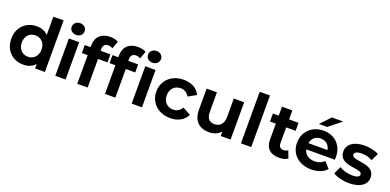

<svg xmlns="http://www.w3.org/2000/svg" viewBox="-2 -1687 5272 2596"><g transform="rotate(20 2634.0 -388.5)"><path d="M328 -115C247 -115 186 -174 186 -269C186 -364 247 -422 328 -422C409 -422 470 -364 470 -269C470 -174 409 -115 328 -115ZM616 -742H468V-478C427 -523 371 -544 304 -544C152 -544 35 -437 35 -269C35 -101 152 7 304 7C376 7 435 -16 475 -64V0H616Z M914 0V-537H766V0ZM840 -615C896 -615 933 -652 933 -702C933 -749 895 -784 840 -784C785 -784 747 -746 747 -699C747 -652 785 -615 840 -615Z M1367 -527H1226V-552C1226 -606 1252 -632 1300 -632C1324 -632 1346 -624 1364 -613L1403 -721C1374 -740 1330 -749 1286 -749C1155 -749 1082 -672 1082 -553V-527H998V-412H1082V0H1231V-412H1367Z M1766 -527H1625V-552C1625 -606 1651 -632 1699 -632C1723 -632 1745 -624 1763 -613L1802 -721C1773 -740 1729 -749 1685 -749C1554 -749 1481 -672 1481 -553V-527H1397V-412H1481V0H1630V-412H1766Z M2013 0V-537H1865V0ZM1939 -615C1995 -615 2032 -652 2032 -702C2032 -749 1994 -784 1939 -784C1884 -784 1846 -746 1846 -699C1846 -652 1884 -615 1939 -615Z M2419 7C2530 7 2617 -41 2656 -126L2542 -189C2512 -138 2468 -115 2418 -115C2335 -115 2272 -172 2272 -269C2272 -364 2335 -422 2418 -422C2468 -422 2512 -399 2542 -348L2656 -411C2617 -497 2530 -544 2419 -544C2246 -544 2122 -430 2122 -269C2122 -107 2246 7 2419 7Z M2978 7C3044 7 3105 -17 3146 -64V0H3288V-537H3139V-270C3139 -169 3085 -121 3009 -121C2938 -121 2896 -163 2896 -255V-537H2748V-233C2748 -68 2843 7 2978 7Z M3585 0V-742H3437V0Z M4074 -527H3938V-656H3789V-527H3705V-412H3789V-182C3789 -56 3861 7 3986 7C4033 7 4079 -4 4111 -26L4071 -131C4053 -118 4030 -111 4006 -111C3963 -111 3938 -137 3938 -185V-412H4074Z M4294 -315C4305 -385 4357 -431 4430 -431C4504 -431 4557 -385 4567 -315ZM4449 7C4546 7 4621 -23 4670 -79L4591 -166C4554 -130 4511 -112 4454 -112C4369 -112 4310 -156 4295 -226H4705C4706 -238 4707 -255 4707 -266C4707 -438 4588 -544 4430 -544C4267 -544 4146 -429 4146 -269C4146 -108 4266 7 4449 7ZM4636 -750H4473L4338 -607H4456Z M4992 7C5151 7 5243 -62 5243 -162C5243 -373 4917 -283 4917 -378C4917 -408 4949 -430 5021 -430C5070 -430 5123 -421 5175 -390L5226 -498C5175 -527 5094 -544 5020 -544C4867 -544 4775 -474 4775 -373C4775 -158 5101 -249 5101 -158C5101 -126 5073 -107 4999 -107C4933 -107 4860 -127 4812 -158L4761 -51C4810 -17 4902 7 4992 7Z"/></g></svg>

Font: Montserrat-Alt1
Style: Bold
Weight: 700
Designer: Differentunic
Foundry: Differentunic
Version: Version 7.222